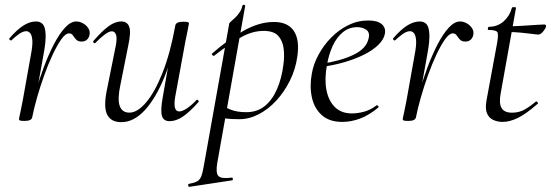

<svg xmlns="http://www.w3.org/2000/svg" viewBox="-20 -482 2233 778"><path d="M110.6 -7.2 100.6 -8.2Q109 -53.2 123.6 -105.7Q138.2 -158.2 157.3 -209.2Q176.4 -260.2 198.2 -302.3Q220 -344.4 243.2 -369.7Q266.4 -395 289 -395Q302.6 -395 316 -387.7Q329.4 -380.4 337.6 -368Q345.8 -355.6 342.8 -341Q340.2 -328 331.8 -320.8Q323.4 -313.6 310.8 -313.6Q295.8 -313.6 288.4 -321.9Q281 -330.2 275.5 -338.5Q270 -346.8 259.8 -346.8Q245.6 -346.8 228.8 -323.3Q212 -299.8 193.9 -261.6Q175.8 -223.4 159.5 -177.9Q143.2 -132.4 130.3 -87.4Q117.4 -42.4 110.6 -7.2ZM79.4 8Q65.2 8 61 6.3Q56.8 4.6 56.8 1.6Q56.8 -1.6 62.4 -26.4Q68 -51.2 72 -74L105 -258.6Q112.8 -298.8 111 -319.3Q109.2 -339.8 102.3 -347.7Q95.4 -355.6 86.6 -355.6Q72.8 -355.6 56.7 -344Q40.6 -332.4 26.4 -318.8Q24 -316.4 20 -320.1Q16 -323.8 18.4 -327Q48 -361.2 74.2 -378.1Q100.4 -395 126 -395Q144 -395 153.8 -383.4Q163.6 -371.8 164.9 -342.8Q166.2 -313.8 156.4 -261L110.6 -7.2Q108.4 8 79.4 8Z M471.8 13Q429 13 413.9 -18.3Q398.8 -49.6 413.4 -119L449.2 -297Q455 -327.6 450.1 -341.4Q445.2 -355.2 433 -355.2Q422.2 -355.2 405.2 -342.8Q388.2 -330.4 367.4 -309Q363.4 -305 359.4 -309Q355.4 -313 359.4 -317Q392.2 -355 419 -375Q445.8 -395 471.6 -395Q496 -395 503.7 -373.2Q511.4 -351.4 499.6 -297L467.8 -138Q455.4 -80.4 465 -53Q474.6 -25.6 504.4 -25.6Q536.6 -25.6 571.9 -66.8Q607.2 -108 638.6 -187.1Q670 -266.2 690.4 -378.8L702.8 -377.8Q683 -261.4 647.6 -173.2Q612.2 -85 567.2 -36Q522.2 13 471.8 13ZM667.2 9Q642.4 9 636.1 -12.7Q629.8 -34.4 639.2 -86.6L690.4 -378.8Q693 -394 722.4 -394Q736.8 -394 741.3 -392.2Q745.8 -390.4 745.8 -387.6Q745.8 -384.4 740.8 -361.2Q735.8 -338 730.8 -312L689.8 -89Q680 -30.4 706.4 -30.4Q718 -30.4 736.1 -42Q754.2 -53.6 775.6 -76Q778.6 -80 783 -75.5Q787.4 -71 783.6 -67.8Q749.2 -28.8 721.5 -9.9Q693.8 9 667.2 9Z M747.6 275Q743.8 276 742.7 270Q741.6 264 745.6 263Q768 258.8 779.1 252.7Q790.2 246.6 796 231.1Q801.8 215.6 806.8 185L908.8 -386Q908.8 -389 916 -395.1Q923.2 -401.2 932.9 -410.4Q942.6 -419.6 950.9 -431.9Q959.2 -444.2 962.4 -459.2Q963.6 -463.2 969 -462.2Q974.4 -461.2 973.4 -457.2L860.4 178Q853.4 218.6 864.9 231Q876.4 243.4 917.8 237.8Q921.8 236.2 923.4 242Q925 247.8 920 248.8ZM950 1Q913 1 894.5 -2Q876 -5 862 -8L872 -60.4Q891.4 -46.8 916.4 -37.1Q941.4 -27.4 978.2 -27.4Q1022.6 -27.4 1053.2 -52.5Q1083.8 -77.6 1102.7 -121.4Q1121.6 -165.2 1128.4 -220Q1133.2 -254.4 1129.3 -285.6Q1125.4 -316.8 1107.3 -336.8Q1089.2 -356.8 1048.2 -356.8Q1001.8 -356.8 955.2 -330.1Q908.6 -303.4 847.4 -256Q844.2 -254.4 840.3 -259Q836.4 -263.6 839.6 -265.2Q899.6 -318.2 964.1 -355.6Q1028.6 -393 1090 -393Q1146 -393 1170.4 -357Q1194.8 -321 1184.8 -253Q1177.8 -202 1155.1 -156Q1132.4 -110 1099.7 -74.5Q1067 -39 1028.2 -19Q989.4 1 950 1Z M1367.2 12Q1314 12 1283.5 -15.8Q1253 -43.6 1243.5 -88.6Q1234 -133.6 1243.8 -185Q1250.2 -222.4 1270.8 -260.5Q1291.4 -298.6 1322.2 -329.9Q1353 -361.2 1391.2 -380.1Q1429.4 -399 1472.4 -399Q1508.6 -399 1526.3 -384.6Q1544 -370.2 1539.6 -345Q1535 -321.4 1512.2 -299.4Q1489.4 -277.4 1453.1 -259.6Q1416.8 -241.8 1372.3 -229.1Q1327.8 -216.4 1280.2 -210.6L1282.2 -223.6Q1358.8 -234.6 1411.2 -259.3Q1463.6 -284 1473 -324Q1480.2 -350.8 1464.1 -361.4Q1448 -372 1427.6 -372Q1394.2 -372 1368.9 -351.1Q1343.6 -330.2 1327.7 -295.2Q1311.8 -260.2 1304.8 -218Q1294.4 -162.2 1302.6 -118.2Q1310.8 -74.2 1336.8 -48.3Q1362.8 -22.4 1405.4 -22.4Q1429.2 -22.4 1455.3 -29.4Q1481.4 -36.4 1505.8 -55Q1508.6 -57 1512.1 -53Q1515.6 -49 1512.8 -46.2Q1474.8 -14.8 1438.7 -1.4Q1402.6 12 1367.2 12Z M1665.6 -7.2 1655.6 -8.2Q1664 -53.2 1678.6 -105.7Q1693.2 -158.2 1712.3 -209.2Q1731.4 -260.2 1753.2 -302.3Q1775 -344.4 1798.2 -369.7Q1821.4 -395 1844 -395Q1857.6 -395 1871 -387.7Q1884.4 -380.4 1892.6 -368Q1900.8 -355.6 1897.8 -341Q1895.2 -328 1886.8 -320.8Q1878.4 -313.6 1865.8 -313.6Q1850.8 -313.6 1843.4 -321.9Q1836 -330.2 1830.5 -338.5Q1825 -346.8 1814.8 -346.8Q1800.6 -346.8 1783.8 -323.3Q1767 -299.8 1748.9 -261.6Q1730.8 -223.4 1714.5 -177.9Q1698.2 -132.4 1685.3 -87.4Q1672.4 -42.4 1665.6 -7.2ZM1634.4 8Q1620.2 8 1616 6.3Q1611.8 4.6 1611.8 1.6Q1611.8 -1.6 1617.4 -26.4Q1623 -51.2 1627 -74L1660 -258.6Q1667.8 -298.8 1666 -319.3Q1664.2 -339.8 1657.3 -347.7Q1650.4 -355.6 1641.6 -355.6Q1627.8 -355.6 1611.7 -344Q1595.6 -332.4 1581.4 -318.8Q1579 -316.4 1575 -320.1Q1571 -323.8 1573.4 -327Q1603 -361.2 1629.2 -378.1Q1655.4 -395 1681 -395Q1699 -395 1708.8 -383.4Q1718.6 -371.8 1719.9 -342.8Q1721.2 -313.8 1711.4 -261L1665.6 -7.2Q1663.4 8 1634.4 8Z M2016.2 12Q1997 12 1979.6 4.4Q1962.2 -3.2 1953.8 -21.8Q1945.4 -40.4 1951 -73.2L1994 -306Q2000.8 -343 1995.2 -351.8Q1989.6 -360.6 1960 -360.6Q1956 -360.6 1956.9 -367Q1957.8 -373.4 1960.8 -373.4Q1996 -373.4 2020.9 -395.6Q2045.8 -417.8 2054.2 -450.2Q2054.6 -453.4 2063.2 -453.1Q2071.8 -452.8 2070.8 -449.6L2008.8 -103.8Q2001.2 -63.2 2012.4 -44.3Q2023.6 -25.4 2054.6 -25.4Q2084.2 -25.4 2107.1 -38.8Q2130 -52.2 2151.4 -70.4Q2153.4 -72.4 2157.5 -68.4Q2161.6 -64.4 2159.4 -62.2Q2114.2 -22.2 2080.3 -5.1Q2046.4 12 2016.2 12ZM2160.2 -341.8Q2157.6 -341.8 2137.9 -344.4Q2118.2 -347 2091.7 -349.6Q2065.2 -352.2 2040.4 -352.2L2042.4 -375.6Q2067.6 -375.6 2098 -377.6Q2128.4 -379.6 2153.4 -381.2Q2178.4 -382.8 2185.4 -382.8Q2189.6 -382.8 2191.5 -380.4Q2193.4 -378 2192.4 -374Q2190.6 -366 2180.5 -353.9Q2170.4 -341.8 2160.2 -341.8Z"/></svg>

Font: Cormorant Garamond Light
Style: Italic
Weight: 300
Italic angle: -10°
Designer: Christian Thalmann (Catharsis Fonts)
Foundry: Catharsis Fonts
Version: Version 4.001